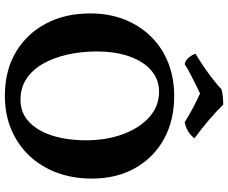

<svg xmlns="http://www.w3.org/2000/svg" viewBox="-94 -832 935 787"><g transform="rotate(90 373.5 -438.5)"><path d="M373 9Q269 9 193.5 -36Q118 -81 76.5 -159.5Q35 -238 35 -341Q35 -419 60.5 -482.5Q86 -546 131.5 -591.5Q177 -637 238.5 -661Q300 -685 373 -685Q474 -685 550 -643Q626 -601 669 -525Q712 -449 712 -347Q712 -270 688 -205Q664 -140 619 -92Q574 -44 511.5 -17.5Q449 9 373 9ZM389 -55Q442 -55 479 -89.5Q516 -124 535.5 -184.5Q555 -245 555 -324Q555 -407 530 -475Q505 -543 460 -583Q415 -623 356 -623Q307 -623 270 -592Q233 -561 212 -503.5Q191 -446 191 -366Q191 -305 203.5 -248.5Q216 -192 240.5 -148.5Q265 -105 302 -80Q339 -55 389 -55ZM243 -728Q226 -732 215 -746Q204 -760 200 -772Q237 -794 276.5 -822.5Q316 -851 346 -879Q361 -883 377.5 -884.5Q394 -886 409 -886Q436 -858 470.5 -828.5Q505 -799 547 -768Q536 -754 520.5 -743.5Q505 -733 481 -728Q456 -744 424 -761Q392 -778 363 -791Q348 -784 325 -772.5Q302 -761 280 -749.5Q258 -738 243 -728Z"/></g></svg>

Font: Vollkorn
Style: Bold
Weight: 700
Designer: Friedrich Althausen
Foundry: Friedrich Althausen
Version: Version 5.000